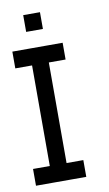

<svg xmlns="http://www.w3.org/2000/svg" viewBox="-76 -665 401 705"><g transform="rotate(-10 125.0 -312.5)"><path d="M0 -437.5V-500H62.5V-437.5ZM62.5 -437.5V-500H125V-437.5ZM125 -437.5V-500H187.5V-437.5ZM62.5 -375V-437.5H125V-375ZM62.5 -312.5V-375H125V-312.5ZM62.5 -250V-312.5H125V-250ZM62.5 -187.5V-250H125V-187.5ZM62.5 -125V-187.5H125V-125ZM62.5 -62.5V-125H125V-62.5ZM0 0V-62.5H62.5V0ZM62.5 0V-62.5H125V0ZM125 0V-62.5H187.5V0ZM62.5 -562.5V-625H125V-562.5Z"/></g></svg>

Font: AprilSans
Style: Regular
Weight: 400
Designer: typesprite
Version: Version 1.001;PS 001.001;hotconv 1.0.88;makeotf.lib2.5.64775